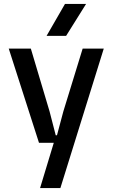

<svg xmlns="http://www.w3.org/2000/svg" viewBox="-20 -744 565 964"><path d="M181.2 200.2 250 -26.9H175.8L23.9 -500H134.8L229 -184.1L259.8 -64.9H266.1L297.9 -184.1L395 -500H501L283.2 200.2ZM213.9 -564 306.2 -724.1H412.1L312 -564Z"/></svg>

Font: TASA Orbiter Text Medium
Style: Regular
Weight: 500
Designer: Weizhong Zhang
Version: Version 1.000;Glyphs 3.1.2 (3151)